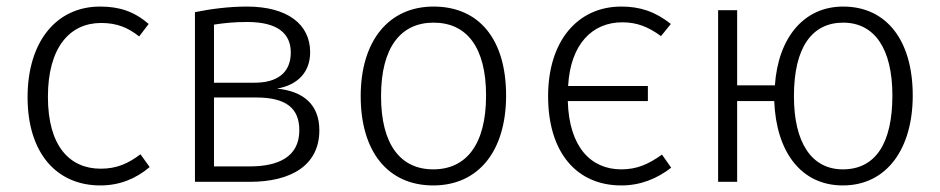

<svg xmlns="http://www.w3.org/2000/svg" viewBox="-20 -554 2865 585"><path d="M285 -534C151 -534 64 -426 64 -258C64 -88 152 11 286 11C345 11 395 -10 436 -45L408 -84C371 -56 336 -40 287 -40C192 -40 126 -109 126 -259C126 -410 193 -484 288 -484C336 -484 370 -470 404 -443L433 -481C389 -519 344 -534 285 -534Z M824 -284C887 -295 925 -334 925 -395C925 -480 856 -534 732 -534C679 -534 623 -527 574 -517V0H741C868 0 953 -51 953 -157C953 -235 905 -276 824 -284ZM733 -487C826 -487 866 -452 866 -394C866 -331 823 -302 756 -302H632V-479C664 -484 694 -487 733 -487ZM741 -47H632V-257H760C851 -257 892 -225 892 -157C892 -76 828 -47 741 -47Z M1301 -534C1164 -534 1079 -429 1079 -261C1079 -93 1161 11 1300 11C1438 11 1522 -94 1522 -263C1522 -434 1440 -534 1301 -534ZM1301 -485C1402 -485 1461 -410 1461 -263C1461 -113 1400 -38 1300 -38C1200 -38 1141 -114 1141 -261C1141 -411 1202 -485 1301 -485Z M1997 -83C1955 -53 1920 -38 1873 -38C1781 -38 1714 -105 1710 -246H1954V-292H1711C1718 -420 1785 -486 1876 -486C1920 -486 1954 -473 1994 -444L2024 -481C1976 -519 1930 -534 1873 -534C1740 -534 1650 -429 1650 -261C1650 -88 1738 11 1873 11C1931 11 1981 -9 2025 -43Z M2549 -534C2429 -534 2351 -439 2341 -294H2226V-523H2168V0H2226V-246H2339C2345 -91 2421 11 2548 11C2682 11 2761 -101 2761 -263C2761 -431 2681 -534 2549 -534ZM2548 -38C2453 -38 2399 -119 2399 -261C2399 -411 2455 -485 2549 -485C2645 -485 2699 -405 2699 -263C2699 -118 2648 -38 2548 -38Z"/></svg>

Font: FiraGO Light
Style: Regular
Weight: 300
Designer: bBox Type
Foundry: bBox Type GmbH
Version: Version 1.001;PS 001.001;hotconv 1.0.88;makeotf.lib2.5.64775